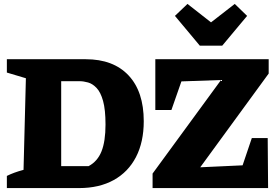

<svg xmlns="http://www.w3.org/2000/svg" viewBox="-20 -959 1427 979"><path d="M417 -657Q558 -657 635.5 -574.5Q713 -492 713 -341Q713 -235 673.5 -158.5Q634 -82 560 -41Q486 0 383 0H15V-62Q33 -71 53.5 -78.5Q74 -86 100 -93L112 -560L15 -589V-657ZM432 -112Q477 -136 497.5 -187Q518 -238 518 -324Q518 -400 505.5 -444.5Q493 -489 472.5 -510.5Q452 -532 429 -538.5Q406 -545 385 -545H292V-112ZM758 0V-74L1107 -551L905 -544L854 -398H772V-657H1350V-584L1001 -106L1217 -116L1264 -255H1345L1347 0ZM999 -726 872 -878 936 -939 1056 -845 1177 -939 1240 -878 1113 -726Z"/></svg>

Font: Piazzolla ExtraBold
Style: Regular
Weight: 800
Designer: Juan Pablo del Peral
Foundry: Huerta Tipografica
Version: Version 1.330